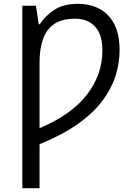

<svg xmlns="http://www.w3.org/2000/svg" viewBox="-20 -745 701 1005"><path d="M389 -725Q451 -725 500.5 -699Q550 -673 578 -619Q606 -565 606 -482Q606 -415 585 -348.5Q564 -282 516.5 -218Q469 -154 388 -96.5Q307 -39 187 10V240H97V-715H168L183 -618H188Q218 -663 265.5 -694Q313 -725 389 -725ZM373 -647Q303 -647 262.5 -618.5Q222 -590 204.5 -538.5Q187 -487 187 -418V-74Q355 -145 435.5 -250Q516 -355 516 -481Q516 -564 478 -605.5Q440 -647 373 -647Z"/></svg>

Font: Noto IKEA Arabic
Style: Regular
Weight: 400
Designer: Monotype Design Team
Foundry: Monotype Imaging Inc.
Version: Version 1.200